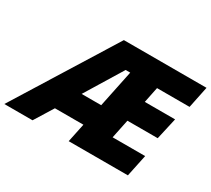

<svg xmlns="http://www.w3.org/2000/svg" viewBox="-197 -952 1309 1191"><g transform="rotate(30 457.0 -357.0)"><path d="M-61 0H141L224 -134H428L400 0H824L857 -157H624L652 -292H869L904 -447H687L710 -559H943L975 -714H383ZM323 -294 485 -559H518L463 -294Z"/></g></svg>

Font: Noto Sans Black
Style: Italic
Weight: 900
Italic angle: -12°
Designer: Monotype Design Team
Foundry: Monotype Imaging Inc.
Version: Version 2.013